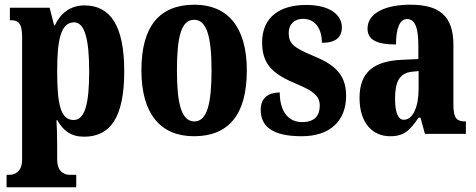

<svg xmlns="http://www.w3.org/2000/svg" viewBox="-20 -569 2023 816"><path d="M8 227H304V174H276C259 174 223 166 223 109V53C223 10 222 -27 220 -58H224C248 -14 282 12 337 12C451 12 508 -73 508 -266C508 -460 449 -546 339 -546C276 -546 236 -510 213 -461H210L191 -536H22V-483H26C55 -483 74 -474 74 -412V109C74 166 37 174 20 174H8ZM293 -59C237 -59 223 -127 223 -267C223 -396 237 -474 295 -474C341 -474 359 -399 359 -266C359 -128 341 -59 293 -59Z M804 10C952 10 1029 -82 1029 -270C1029 -458 944 -549 807 -549C658 -549 581 -458 581 -270C581 -82 665 10 804 10ZM806 -53C751 -53 732 -128 732 -270C732 -412 750 -485 805 -485C859 -485 879 -412 879 -270C879 -128 860 -53 806 -53Z M1262 10C1386 10 1451 -58 1451 -162C1451 -259 1394 -298 1306 -334C1229 -366 1207 -384 1207 -429C1207 -467 1232 -489 1268 -489C1314 -489 1348 -454 1348 -387C1406 -387 1433 -410 1433 -453C1433 -501 1389 -548 1281 -548C1169 -548 1094 -496 1094 -389C1094 -293 1142 -253 1241 -212C1309 -183 1339 -163 1339 -120C1339 -80 1319 -50 1264 -50C1208 -50 1169 -92 1169 -176C1125 -176 1088 -156 1088 -103C1088 -36 1131 10 1262 10Z M1638 10C1698 10 1722 -15 1759 -69H1767L1786 0H1960V-53H1957C1919 -53 1907 -69 1907 -124V-378C1907 -504 1845 -549 1723 -549C1623 -549 1542 -516 1542 -447C1542 -400 1581 -380 1663 -380C1663 -449 1679 -488 1710 -488C1745 -488 1758 -449 1758 -374V-318L1691 -315C1568 -310 1508 -262 1508 -153C1508 -42 1567 10 1638 10ZM1696 -60C1671 -60 1659 -93 1659 -149C1659 -221 1677 -258 1730 -264L1759 -267V-191C1759 -113 1734 -60 1696 -60Z"/></svg>

Font: Noto Serif Sinhala ExtraCondensed ExtraBold
Style: Regular
Weight: 800
Width: 2
Designer: Jelle Bosma - Monotype Design Team
Foundry: Monotype Imaging Inc.
Version: Version 2.007